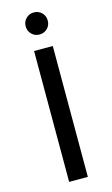

<svg xmlns="http://www.w3.org/2000/svg" viewBox="-135 -942 580 992"><g transform="rotate(-15 155.0 -446.5)"><path d="M105 -700H205V0H105ZM96 -834Q96 -859 113 -876Q130 -893 155 -893Q180 -893 197 -876Q214 -859 214 -834Q214 -809 197 -792Q180 -775 155 -775Q130 -775 113 -792Q96 -809 96 -834Z"/></g></svg>

Font: Idrija
Style: Regular
Weight: 500
Designer: Julieta Ulanovsky
Foundry: Julieta Ulanovsky
Version: Version 7.200